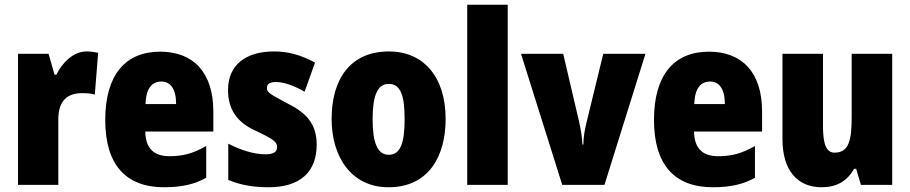

<svg xmlns="http://www.w3.org/2000/svg" viewBox="-20 -780 3838 810"><path d="M345 -563C288 -563 241 -513 218 -465H210L185 -553H56V0H226V-276C226 -357 266 -387 326 -387C351 -387 367 -385 380 -381L394 -557C377 -561 361 -563 345 -563Z M656 -562C508 -562 424 -463 424 -274C424 -86 510 10 672 10C745 10 800 -2 850 -30V-164C796 -133 752 -121 695 -121C627 -121 594 -156 593 -225H880V-310C880 -474 796 -562 656 -562ZM661 -436C699 -436 723 -405 723 -341H594C596 -410 623 -436 661 -436Z M1316 -170C1316 -259 1270 -305 1194 -343C1117 -384 1106 -390 1106 -409C1106 -426 1119 -434 1144 -434C1180 -434 1226 -416 1265 -393L1309 -516C1251 -547 1198 -563 1137 -563C1015 -563 942 -505 942 -400C942 -318 980 -265 1055 -230C1137 -192 1149 -180 1149 -160C1149 -138 1133 -129 1099 -129C1051 -129 992 -148 943 -174V-21C998 2 1052 10 1113 10C1247 10 1316 -55 1316 -170Z M1860 -278C1860 -460 1763 -563 1621 -563C1456 -563 1379 -444 1379 -278C1379 -120 1461 10 1619 10C1790 10 1860 -123 1860 -278ZM1552 -277C1552 -378 1573 -426 1620 -426C1670 -426 1687 -377 1687 -278C1687 -178 1670 -127 1620 -127C1572 -127 1552 -179 1552 -277Z M2122 0V-760H1951V0Z M2352 0H2530L2703 -553H2525L2455 -266C2447 -234 2441 -200 2441 -170H2437C2436 -205 2429 -238 2423 -267L2356 -553H2178Z M2971 -562C2823 -562 2739 -463 2739 -274C2739 -86 2825 10 2987 10C3060 10 3115 -2 3165 -30V-164C3111 -133 3067 -121 3010 -121C2942 -121 2909 -156 2908 -225H3195V-310C3195 -474 3111 -562 2971 -562ZM2976 -436C3014 -436 3038 -405 3038 -341H2909C2911 -410 2938 -436 2976 -436Z M3744 -553H3573V-289C3573 -194 3564 -136 3501 -136C3465 -136 3452 -174 3452 -248V-553H3281V-193C3281 -60 3345 10 3446 10C3508 10 3554 -15 3583 -68H3592L3612 0H3744Z"/></svg>

Font: Noto Sans Devanagari Condensed Black
Style: Regular
Weight: 900
Width: 3
Designer: Jelle Bosma - Monotype Design Team
Foundry: Monotype Imaging Inc.
Version: Version 2.004